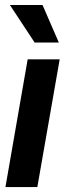

<svg xmlns="http://www.w3.org/2000/svg" viewBox="-20 -756 263 776"><path d="M130.9 0H2L91.8 -516.1H221.2ZM217.8 -584H120.1L20 -735.8H151.9Z"/></svg>

Font: Creato Display
Style: Bold Italic
Weight: 700
Italic angle: -10°
Version: Version 1.000